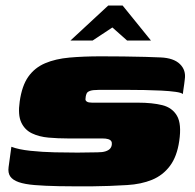

<svg xmlns="http://www.w3.org/2000/svg" viewBox="-20 -667 702 692"><path d="M21 -138Q47 -128 89.5 -123.5Q132 -119 177.5 -118Q223 -117 259 -117Q273 -117 295.5 -117.5Q318 -118 331 -118Q349 -118 360 -121.5Q371 -125 376.5 -131Q382 -137 383 -146Q384 -153 381 -158Q378 -163 370 -165.5Q362 -168 349 -168Q340 -168 327 -168Q314 -168 290.5 -168Q267 -168 225 -168Q189 -168 155 -171Q121 -174 95 -186.5Q69 -199 56.5 -226Q44 -253 51 -301Q59 -358 82 -390.5Q105 -423 142.5 -439Q180 -455 230.5 -459.5Q281 -464 344 -464Q382 -464 424.5 -463.5Q467 -463 503.5 -462Q540 -461 559 -460Q606 -458 628.5 -436Q651 -414 646 -381Q646 -377 644 -364.5Q642 -352 640.5 -340.5Q639 -329 639 -328Q634 -333 612.5 -336Q591 -339 561 -340.5Q531 -342 501 -342.5Q471 -343 448 -343H335Q314 -343 304.5 -339.5Q295 -336 292.5 -330.5Q290 -325 289 -319Q288 -314 288 -309Q288 -304 293.5 -300.5Q299 -297 312 -297Q389 -297 431 -297Q473 -297 477 -297Q529 -297 565 -288Q601 -279 618 -249.5Q635 -220 626 -159Q618 -103 592.5 -69Q567 -35 528 -19Q489 -3 438 0Q372 4 314.5 4.5Q257 5 192 4Q141 3 105 0Q69 -3 47.5 -10.5Q26 -18 17 -31Q8 -44 11 -65ZM234 -521 370 -647H422L524 -521H438L385 -568L314 -521Z"/></svg>

Font: Genos Black
Style: Italic
Weight: 900
Italic angle: -8°
Version: Version 1.010